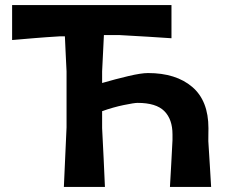

<svg xmlns="http://www.w3.org/2000/svg" viewBox="-20 -733 894 753"><path d="M230.5 0Q233 -57.5 235.5 -112Q238 -166.5 241 -233.5V-453Q239 -491 237.5 -524.8Q236 -558.5 234.5 -590.5H214.5Q156.5 -587 112 -583.2Q67.5 -579.5 27.5 -576V-713H652.5V-583Q609.5 -586 560.5 -589Q511.5 -592 447.5 -595.5H387.5Q386 -562.5 384.2 -527.5Q382.5 -492.5 380.5 -453V-407.5Q432 -422.5 482.8 -434.5Q533.5 -446.5 560.5 -446.5Q670 -446.5 733.8 -392.2Q797.5 -338 797.5 -230Q797.5 -217.5 797.2 -204.8Q797 -192 797 -179.5Q800 -129 802.8 -87Q805.5 -45 808 0H646.5Q649 -46 651.5 -88.5Q654 -131 656.5 -183.5V-206Q656.5 -265 624.5 -297.2Q592.5 -329.5 519.5 -329.5Q506.5 -329.5 465.2 -321Q424 -312.5 380.5 -297V-230.5Q384 -164.5 386.5 -111Q389 -57.5 391.5 0Z"/></svg>

Font: Commissioner Loud SemiBold
Style: Regular
Weight: 600
Designer: Kostas Bartsokas
Foundry: Kostas Bartsokas
Version: Version 1.000; ttfautohint (v1.8.3)